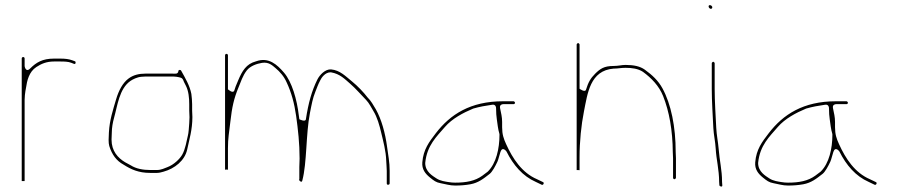

<svg xmlns="http://www.w3.org/2000/svg" viewBox="-20 -694 3411 729"><path d="M62.5 -472 62.5 -6.6C63.6 -6.6 65.9 -6.5 68 -6.5C70.3 -6.5 69.9 -6.5 73.5 -6.6V-315C73.5 -321.7 74.2 -327.4 74.5 -332.9C75.1 -343 77.8 -353.9 78.6 -359.8C82.6 -387.9 90.1 -421.2 118 -439.5C136.2 -451.4 156 -460.5 185 -460.5H209C223 -460.5 239.2 -460.2 250.6 -455.6L260.8 -451.5C267.8 -448.5 269 -459.7 264.7 -461.3L253.7 -465.3C241.6 -469.6 228.1 -471.5 209 -471.5H185C140.9 -471.5 117.2 -456.6 94.8 -434.2C77.3 -416.6 73.5 -443 73.5 -443V-472C73.5 -475.1 71 -477.5 68 -477.5C65 -477.5 62.5 -475.1 62.5 -472Z M699.5 -249C699.5 -241.9 699.1 -234.2 698.5 -226L696.5 -200C695.8 -191.4 694.7 -184.3 693.1 -178C688.5 -159.4 683.9 -127.9 671.9 -106.8C662.6 -90.5 640.5 -68.7 615.5 -59.3C606.1 -55.8 592 -48.5 576 -48.5H550C523 -48.5 496.4 -53.4 476.5 -66.3L454.8 -78.1C427.8 -94.3 403.5 -120.3 403.5 -164C403.5 -172.7 404.5 -181.3 404.5 -190C404.5 -208.5 408.2 -229.7 413 -246.4C426.1 -292.3 432.5 -357.1 475.4 -386.8C483.6 -392.5 501.2 -401.5 517.2 -402.5C521.3 -402.7 528.2 -403.5 533 -403.5H633C646 -403.5 656 -402 666.4 -399C673.5 -397 675.5 -390.4 678.4 -383.1L686.2 -367.6C695.9 -348.2 698.5 -322.8 698.5 -298V-274C698.5 -265.3 699.5 -257 699.5 -249ZM634 -414.5H533C507.5 -414.5 486.9 -409.4 469.2 -396.7C446.3 -380.4 430.7 -350.3 421 -317.5C409.1 -277.1 396 -237.9 393.5 -191.6C392.4 -171.2 391.2 -151.9 394.9 -139.7C405 -106.9 422.2 -83.4 448.9 -69C449.1 -68.9 449.5 -68.7 449.7 -68.5C477.3 -51 506 -37.5 550 -37.5H576C584.4 -37.5 592.1 -39.7 600.7 -42.1C643.3 -53.7 681.9 -84.5 690.8 -126.6C699.2 -166.2 710.3 -200.8 710.5 -249.5C709.9 -256.6 709.5 -266 709.5 -274V-298C709.5 -305 709.2 -311.5 708.6 -317.8L706.6 -337.3C700.5 -369.2 683.5 -397.4 667.4 -426.4C664.6 -429.8 657.9 -429.2 657.4 -424.6C655.9 -411.2 644.6 -414.5 634 -414.5Z M845.5 -49.6V-131C845.5 -170.9 849.8 -187.9 854.6 -231.4C860.8 -287.2 868.4 -320.8 885.5 -361.8C894.1 -382.6 901.3 -406.3 917 -426.6C930.1 -443.4 954.9 -452.2 975.1 -455.4C1000.7 -459.3 1014.6 -445.1 1026 -435.6C1042.6 -421.7 1058.3 -404.2 1068.4 -381.2C1086.4 -342.9 1097.8 -300.9 1104.4 -253.7C1111.6 -201.8 1117.5 -149.6 1117.5 -92C1117.5 -80.1 1116.5 -69.2 1116.5 -60V-15C1116.5 -13.8 1116.3 -12.3 1115.6 -10.3C1119.2 -5.6 1125.4 0.6 1127.9 -8.7C1145.6 -75.1 1141.2 -185.4 1156.7 -264.4C1163.7 -299.8 1167 -319.6 1177.4 -345.6C1181.9 -356.9 1188.4 -375.3 1195.7 -388.5C1199.9 -397.9 1213.9 -419.5 1235 -419.5C1235.5 -419.5 1236.4 -419.4 1237.1 -419.3C1270.9 -413.7 1290 -392.9 1309.1 -376.5C1329.9 -358.8 1353.1 -331.6 1369.8 -314.8C1381.3 -303.3 1391 -283.3 1397.7 -272.5C1412.3 -248.8 1420.9 -218.1 1427.7 -188.8C1434.8 -158.5 1445.4 -121.5 1446.5 -82.7C1446.8 -72.3 1448.5 -57.5 1448.5 -45V2C1448.5 6 1450.3 7.5 1453.5 7.5C1457.3 7.5 1459.5 5.1 1459.5 2L1459.5 -45C1459.5 -78.2 1453.8 -106.1 1449.6 -137.3C1442.8 -188.8 1428.3 -240.9 1407.2 -278.7C1399.4 -292.6 1386.2 -314.1 1377.7 -321.7C1377.2 -322.1 1376.5 -322.9 1376 -323.5C1361.1 -343.3 1336.6 -368.7 1317.2 -384.2C1292.4 -404.1 1271.3 -427.4 1237 -430.5C1214.7 -432.1 1193.5 -409.1 1185.2 -392.4C1163.6 -349.3 1150.9 -303 1141.4 -241.1C1139.6 -229.4 1116.6 -241.2 1116.6 -241.2L1114.6 -255.4C1107.6 -315.9 1088.6 -382.8 1058.5 -417.9C1032.2 -448.6 1000.3 -478.4 952.2 -461.2C952 -461.1 951.5 -461 951.2 -460.9C915.4 -451.4 899.3 -424.6 884.5 -389.2L874.8 -365.9C873.4 -362.6 871.6 -355.8 869.7 -350.6C864.5 -336.9 845.5 -355 845.5 -355V-484C845.5 -487.1 843 -489.5 840 -489.5C837 -489.5 834.5 -487.1 834.5 -484L834.5 -49.6C838.7 -50.4 841.1 -50.5 845.5 -49.6Z M1849.2 -296.4C1860.6 -298 1863.5 -288.9 1863.5 -284C1863.5 -266.3 1864.7 -252.4 1866.4 -240.9C1868.4 -226.9 1871.3 -200.6 1875.9 -187C1876.2 -185.9 1876.5 -184.3 1876.5 -183C1876.5 -129.1 1863.8 -74.1 1832.8 -43.2C1832.5 -42.9 1832 -42.3 1831.5 -42L1811.4 -26.9C1784.1 -7.1 1750.7 -0.5 1708 -0.5C1699.9 -0.5 1691.6 -1.2 1682.9 -2.7C1672.5 -4.4 1651.6 -6.7 1636.8 -16.8C1623.2 -26 1594.5 -41.5 1594.5 -75C1594.5 -75.3 1594.5 -75.8 1594.6 -76.2C1601.2 -142.2 1637.7 -175.2 1669.5 -212.2C1696.5 -243.5 1738.7 -265.9 1776.2 -281.5C1776.5 -281.7 1777.1 -281.9 1777.6 -282C1800.8 -288.7 1823.2 -292.7 1849.2 -296.4ZM1878.7 -283.5C1876 -297.3 1887.6 -298.5 1891 -298.5H1930C1933 -298.5 1935.5 -301.3 1935.5 -303.5C1935.5 -306.3 1932 -309.5 1930 -309.5H1890C1765.9 -309.5 1689.5 -259.4 1634.9 -188.4C1609.4 -155.2 1587.6 -127.1 1583.5 -78C1581.2 -51.1 1594.9 -34.2 1612.8 -19.8C1627.1 -8.3 1635.4 -1.4 1653.2 1.7C1671.2 4.9 1687.9 10.5 1708 10.5C1728.9 10.5 1747.3 9 1765.8 5.7C1796.2 0.2 1815.5 -15.3 1839.3 -33.9C1849.1 -41.5 1861 -63.6 1868.7 -80.2C1872.7 -89 1875 -101.6 1880.1 -117C1888 -140.5 1903.2 -118.6 1903.2 -118.6C1929 -67 1964.7 -25.2 2014.2 -3.4L2037.1 7.6C2042.8 9.8 2047.6 -0.2 2041.8 -2.6L2018.8 -13.6C1961.8 -38.1 1926.7 -91.4 1901.6 -146.9C1892.3 -167.3 1886.5 -183.8 1886.5 -211V-231C1886.5 -249.6 1882.6 -264.3 1878.7 -283.5Z M2180.5 -47.7V-97C2180.5 -156.8 2186.9 -219.3 2197.2 -271C2210.9 -339 2220.1 -426.5 2310 -433.5C2310.3 -433.5 2310.7 -433.5 2311 -433.5C2326.3 -433.5 2337.2 -436.5 2355 -436.5C2378.8 -436.5 2402.7 -433.5 2421.1 -421.3C2453.3 -397.9 2482.3 -367.8 2497.6 -329.6C2521.1 -270.9 2533.9 -198.1 2534.5 -116.5C2534.6 -109.4 2535.5 -100.4 2535.5 -93V-19C2535.5 -16 2538.3 -13.5 2540.5 -13.5C2543.3 -13.5 2546.5 -17 2546.5 -19V-93C2546.5 -100.2 2545.5 -108.4 2545.5 -117C2545.5 -212.5 2528.1 -298.7 2495.1 -358.9C2479.1 -388 2456.5 -409.2 2427.8 -429.8C2410.4 -442.2 2386.8 -447.5 2355 -447.5C2340.1 -447.5 2327.9 -443.5 2309 -443.5C2273.7 -443.5 2258.5 -432.8 2239.8 -414.2C2221.8 -396.1 2214 -382.3 2204.9 -353.3C2201.4 -341.8 2180.5 -357 2180.5 -357V-525C2180.5 -527 2177 -530.5 2175 -530.5C2173 -530.5 2169.5 -527 2169.5 -525L2169.5 -48.2C2173.9 -48.5 2177.2 -48.2 2180.5 -47.7Z M2682.5 -454V-356C2682.5 -310.1 2686.2 -254.6 2688.5 -207.6C2689.6 -183.3 2696 -156.2 2697.5 -128.7C2699.7 -88.4 2710.3 -50.9 2710.5 -3.4L2711.4 9.6C2712.2 13.8 2723.1 17.6 2722.5 9.9L2721.5 -4.1C2721.5 -4.3 2721.5 -4.7 2721.5 -5C2721.5 -48 2712.2 -82.7 2708.5 -130C2706.7 -153.3 2700.8 -181.5 2699.5 -208.4C2697.3 -254 2693.5 -309.2 2693.5 -356V-454C2693.5 -456 2690 -459.5 2688 -459.5C2686 -459.5 2682.5 -456 2682.5 -454ZM2670.5 -669.5C2670.5 -665.1 2675.2 -660.5 2679 -660.5C2682.1 -660.5 2684.5 -662.7 2684.5 -666.5C2684.5 -669.9 2680.2 -674.5 2675.5 -674.5C2672.3 -674.5 2670.5 -672.7 2670.5 -669.5Z M3113.2 -296.4C3124.6 -298 3127.5 -288.9 3127.5 -284C3127.5 -266.3 3128.7 -252.4 3130.4 -240.9C3132.4 -226.9 3135.3 -200.6 3139.9 -187C3140.2 -185.9 3140.5 -184.3 3140.5 -183C3140.5 -129.1 3127.8 -74.1 3096.8 -43.2C3096.5 -42.9 3096 -42.3 3095.5 -42L3075.4 -26.9C3048.1 -7.1 3014.7 -0.5 2972 -0.5C2963.9 -0.5 2955.6 -1.2 2946.9 -2.7C2936.5 -4.4 2915.6 -6.7 2900.8 -16.8C2887.2 -26 2858.5 -41.5 2858.5 -75C2858.5 -75.3 2858.5 -75.8 2858.6 -76.2C2865.2 -142.2 2901.7 -175.2 2933.5 -212.2C2960.5 -243.5 3002.7 -265.9 3040.2 -281.5C3040.5 -281.7 3041.1 -281.9 3041.6 -282C3064.8 -288.7 3087.2 -292.7 3113.2 -296.4ZM3142.7 -283.5C3140 -297.3 3151.6 -298.5 3155 -298.5H3194C3197 -298.5 3199.5 -301.3 3199.5 -303.5C3199.5 -306.3 3196 -309.5 3194 -309.5H3154C3029.9 -309.5 2953.5 -259.4 2898.9 -188.4C2873.4 -155.2 2851.6 -127.1 2847.5 -78C2845.2 -51.1 2858.9 -34.2 2876.8 -19.8C2891.1 -8.3 2899.4 -1.4 2917.2 1.7C2935.2 4.9 2951.9 10.5 2972 10.5C2992.9 10.5 3011.3 9 3029.8 5.7C3060.2 0.2 3079.5 -15.3 3103.3 -33.9C3113.1 -41.5 3125 -63.6 3132.7 -80.2C3136.7 -89 3139 -101.6 3144.1 -117C3152 -140.5 3167.2 -118.6 3167.2 -118.6C3193 -67 3228.7 -25.2 3278.2 -3.4L3301.1 7.6C3306.8 9.8 3311.6 -0.2 3305.8 -2.6L3282.8 -13.6C3225.8 -38.1 3190.7 -91.4 3165.6 -146.9C3156.3 -167.3 3150.5 -183.8 3150.5 -211V-231C3150.5 -249.6 3146.6 -264.3 3142.7 -283.5Z"/></svg>

Font: CiSf OpenHand
Style: Hln
Weight: 400
Foundry: Cannot Into Space Fonts
Version: Version 0.7892